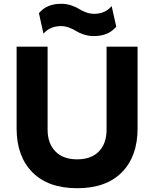

<svg xmlns="http://www.w3.org/2000/svg" viewBox="-20 -977 816 1016"><path d="M477.1 -786.1Q448.7 -786.1 423.6 -794.4Q398.4 -802.7 383.3 -812.5Q368.2 -822.3 346.7 -830.6Q325.2 -838.9 303.2 -838.9Q244.6 -838.9 210 -798.8L186 -907.2Q227.1 -957 303.2 -957Q331.5 -957 356.7 -948.7Q381.8 -940.4 397.2 -930.4Q412.6 -920.4 434.1 -912.1Q455.6 -903.8 478 -903.8Q536.6 -903.8 570.8 -944.8L595.2 -835.9Q554.2 -786.1 477.1 -786.1ZM388.2 19Q234.9 19 151.4 -65.4Q67.9 -149.9 67.9 -296.9V-730H231.9V-291Q231.9 -218.3 272.9 -176Q314 -133.8 388.2 -133.8Q462.4 -133.8 503.2 -175.5Q543.9 -217.3 543.9 -291V-730H708V-296.9Q708 -149.9 625 -65.4Q542 19 388.2 19Z"/></svg>

Font: Sora
Style: Bold
Weight: 700
Designer: Jonathan Barnbrook, Julián Moncada
Foundry: Barnbrook Fonts
Version: Version 2.000